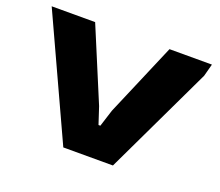

<svg xmlns="http://www.w3.org/2000/svg" viewBox="-102 -731 1002 876"><g transform="rotate(20 399.0 -293.5)"><path d="M10 -587H221L369 -233L396 -151H405L431 -233L582 -587H788L772 -527L521 0H280Z"/></g></svg>

Font: Gold Bold
Style: Regular
Weight: 400
Designer: jaiki
Version: Version 1.000